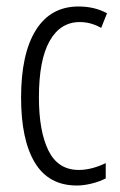

<svg xmlns="http://www.w3.org/2000/svg" viewBox="-20 -562 370 592"><path d="M217 10Q130 10 87.5 -60.5Q45 -131 45 -261Q45 -396 90.5 -469Q136 -542 222 -542Q272 -542 310 -521L292 -476Q260 -494 226 -494Q166 -494 133 -435.5Q100 -377 100 -262Q100 -157 129.5 -97.5Q159 -38 223 -38Q262 -38 306 -59V-12Q287 -2 262.5 4Q238 10 217 10Z"/></svg>

Font: Noto Sans Malayalam ExtraCondensed Light
Style: Regular
Weight: 300
Width: 2
Designer: Jelle Bosma - Monotype Design Team
Foundry: Monotype Imaging Inc.
Version: Version 2.104; ttfautohint (v1.8.4.7-5d5b)